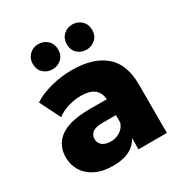

<svg xmlns="http://www.w3.org/2000/svg" viewBox="-178 -896 985 1037"><g transform="rotate(-30 314.0 -377.0)"><path d="M392 0V-101L379 -126V-312Q379 -357 351.5 -381.5Q324 -406 264 -406Q225 -406 185 -393.5Q145 -381 117 -359L53 -488Q99 -518 163.5 -534.5Q228 -551 292 -551Q424 -551 496.5 -490.5Q569 -430 569 -301V0ZM232 9Q167 9 122 -13Q77 -35 53.5 -73Q30 -111 30 -158Q30 -208 55.5 -244.5Q81 -281 134 -300.5Q187 -320 271 -320H399V-221H297Q251 -221 232.5 -206Q214 -191 214 -166Q214 -141 233 -126Q252 -111 285 -111Q316 -111 341.5 -126.5Q367 -142 379 -174L405 -104Q390 -48 346.5 -19.5Q303 9 232 9ZM419 -606Q386 -606 363 -627.5Q340 -649 340 -684Q340 -719 363 -741Q386 -763 419 -763Q452 -763 475 -741Q498 -719 498 -684Q498 -649 475 -627.5Q452 -606 419 -606ZM207 -606Q174 -606 151 -627.5Q128 -649 128 -684Q128 -719 151 -741Q174 -763 207 -763Q240 -763 263 -741Q286 -719 286 -684Q286 -649 263 -627.5Q240 -606 207 -606Z"/></g></svg>

Font: Montserrat Thin ExtraBold
Style: Regular
Weight: 800
Version: Version 9.000